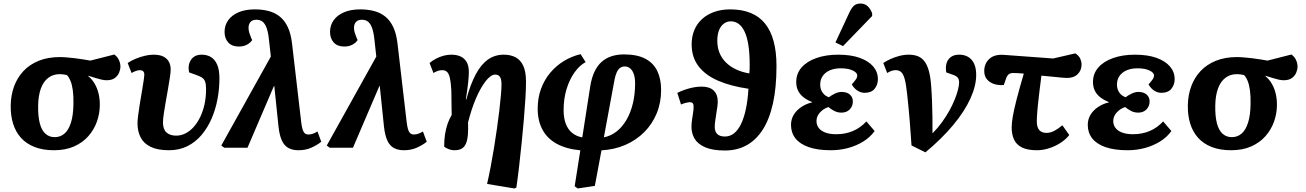

<svg xmlns="http://www.w3.org/2000/svg" viewBox="-20 -835 7381 1085"><path d="M285 14Q222 14 175.5 -4.3Q129 -22.5 98.7 -56Q68.5 -89.5 54 -136.3Q39.5 -183 40.5 -240.5Q41.5 -297.5 59.5 -346.7Q77.5 -396 112.2 -433.2Q147 -470.5 198.8 -491.5Q250.5 -512.5 319 -512.5Q336 -512.5 358.5 -510.5Q381 -508.5 404.8 -505.8Q428.5 -503 451 -499.2Q473.5 -495.5 490.5 -492.5L626 -527Q644 -514 652.3 -495.2Q660.5 -476.5 660.5 -458.5Q660.5 -443 653.3 -425Q646 -407 629 -394.2Q612 -381.5 582 -381.5Q569.5 -381.5 553.3 -385.2Q537 -389 518.3 -394.7Q499.5 -400.5 479 -407L478.5 -405Q499.5 -388 514.5 -362.7Q529.5 -337.5 537 -306.2Q544.5 -275 544 -239.5Q543.5 -192 527.3 -146.8Q511 -101.5 479 -65.3Q447 -29 398.5 -7.5Q350 14 285 14ZM289 -60Q321 -60 344.3 -80Q367.5 -100 380.7 -141.3Q394 -182.5 395 -246.5Q396 -292.5 391.5 -324.7Q387 -357 378.5 -377.7Q370 -398.5 358 -411Q346.5 -413.5 336.5 -414.7Q326.5 -416 318 -416Q280 -416 252.8 -395.2Q225.5 -374.5 211 -335Q196.5 -295.5 195.5 -238.5Q194.5 -178 204.8 -138.5Q215 -99 236.5 -79.5Q258 -60 289 -60Z M935 14Q870.5 14 831.2 -5.3Q792 -24.5 774.5 -58.8Q757 -93 757 -138.5Q757 -154 760.7 -183.5Q764.5 -213 770.2 -248.5Q776 -284 782 -318.5Q788 -353 791.7 -379Q795.5 -405 795.5 -414Q795.5 -426.5 788.7 -432.5Q782 -438.5 769.5 -438.5Q761 -438.5 748.2 -434Q735.5 -429.5 723.5 -422.5L701.5 -479Q720.5 -492 745.5 -502.5Q770.5 -513 797.3 -519.5Q824 -526 846.5 -526Q884 -526 905 -514.5Q926 -503 935.3 -484.2Q944.5 -465.5 944.5 -443Q944.5 -426.5 940 -397Q935.5 -367.5 929.3 -331.7Q923 -296 916.5 -259.5Q910 -223 905.5 -192.2Q901 -161.5 901 -143Q901 -104.5 920.8 -86.5Q940.5 -68.5 976 -68.5Q1003 -68.5 1028.3 -81.3Q1053.5 -94 1074.5 -117.5Q1095.5 -141 1111.3 -173.5Q1127 -206 1135.8 -245.7Q1144.5 -285.5 1144.5 -331Q1144.5 -358 1139.5 -372.7Q1134.5 -387.5 1122 -396Q1109.5 -404.5 1086 -412.5L1048.5 -426Q1040 -467.5 1059.3 -496.8Q1078.5 -526 1120 -526Q1150 -526 1172.5 -512.3Q1195 -498.5 1207.5 -469Q1220 -439.5 1220 -392Q1220 -333 1209 -274.5Q1198 -216 1175.5 -164.3Q1153 -112.5 1119 -72.3Q1085 -32 1039 -9Q993 14 935 14Z M1667 14Q1632.5 14 1609.3 1Q1586 -12 1572.8 -41Q1559.5 -70 1554 -118L1530 -350L1526.5 -345.5L1378.5 0H1247.5L1230.5 -12.5L1510.5 -515.5L1500.5 -605.5Q1496 -651 1486.8 -676.5Q1477.5 -702 1463.5 -712.7Q1449.5 -723.5 1429 -723.5Q1406.5 -723.5 1395.5 -710.7Q1384.5 -698 1384.5 -678.5Q1384.5 -663 1388.8 -649.5Q1393 -636 1399.5 -620.5L1405 -608.5Q1395 -593 1375.5 -582.5Q1356 -572 1329.5 -572Q1290.5 -572 1269.7 -595.2Q1249 -618.5 1249 -654.5Q1249 -691.5 1269.2 -720.2Q1289.5 -749 1327.8 -765.5Q1366 -782 1420 -782Q1462 -782 1497.8 -772.7Q1533.5 -763.5 1561 -741.5Q1588.5 -719.5 1606.3 -682Q1624 -644.5 1630.5 -587.5L1682 -146Q1685 -121 1689.5 -105.3Q1694 -89.5 1702 -82.3Q1710 -75 1723 -75Q1736 -75 1748 -79.3Q1760 -83.5 1774 -92L1795.5 -34Q1771.5 -14.5 1739 -0.3Q1706.5 14 1667 14Z M2263 14Q2228.5 14 2205.3 1Q2182 -12 2168.8 -41Q2155.5 -70 2150 -118L2126 -350L2122.5 -345.5L1974.5 0H1843.5L1826.5 -12.5L2106.5 -515.5L2096.5 -605.5Q2092 -651 2082.8 -676.5Q2073.5 -702 2059.5 -712.7Q2045.5 -723.5 2025 -723.5Q2002.5 -723.5 1991.5 -710.7Q1980.5 -698 1980.5 -678.5Q1980.5 -663 1984.8 -649.5Q1989 -636 1995.5 -620.5L2001 -608.5Q1991 -593 1971.5 -582.5Q1952 -572 1925.5 -572Q1886.5 -572 1865.7 -595.2Q1845 -618.5 1845 -654.5Q1845 -691.5 1865.2 -720.2Q1885.5 -749 1923.8 -765.5Q1962 -782 2016 -782Q2058 -782 2093.8 -772.7Q2129.5 -763.5 2157 -741.5Q2184.5 -719.5 2202.3 -682Q2220 -644.5 2226.5 -587.5L2278 -146Q2281 -121 2285.5 -105.3Q2290 -89.5 2298 -82.3Q2306 -75 2319 -75Q2332 -75 2344 -79.3Q2356 -83.5 2370 -92L2391.5 -34Q2367.5 -14.5 2335 -0.3Q2302.5 14 2263 14Z M2887 230 2732.5 204.5Q2742.5 161 2752.5 109.2Q2762.5 57.5 2771.5 2Q2780.5 -53.5 2788.2 -107.8Q2796 -162 2801.7 -210.8Q2807.5 -259.5 2810.7 -297.5Q2814 -335.5 2814 -358.5Q2814 -387 2805.5 -400.2Q2797 -413.5 2778.5 -413.5Q2765.5 -413.5 2751.5 -403.5Q2737.5 -393.5 2723.5 -375.2Q2709.5 -357 2695.5 -332Q2681.5 -307 2668.8 -277Q2656 -247 2645 -213Q2634 -179 2625 -143.5Q2626.5 -103.5 2624 -73.7Q2621.5 -44 2613.5 -24.5Q2605.5 -5 2589.8 4.5Q2574 14 2549 14Q2530.5 14 2513 6.7Q2495.5 -0.5 2490 -7Q2490 -44.5 2495 -76.5Q2500 -108.5 2509.5 -135.8Q2519 -163 2532.5 -185.5Q2532 -212 2531.7 -232.8Q2531.5 -253.5 2531.2 -269.3Q2531 -285 2531 -297.8Q2531 -310.5 2530.5 -321.5Q2528.5 -364.5 2523.2 -390.2Q2518 -416 2507.7 -427.2Q2497.5 -438.5 2478.5 -438.5Q2466.5 -438.5 2454.5 -434.5Q2442.5 -430.5 2429.5 -422.5L2407.5 -479Q2424.5 -493.5 2445 -504Q2465.5 -514.5 2487.2 -520.3Q2509 -526 2530.5 -526Q2560 -526 2582 -516.3Q2604 -506.5 2616.8 -485Q2629.5 -463.5 2629.5 -427.5Q2629.5 -416 2628.5 -401.5Q2627.5 -387 2625.5 -368.3Q2623.5 -349.5 2620.3 -326Q2617 -302.5 2612.5 -273.5L2615 -272.5Q2638.5 -359 2668.5 -415Q2698.5 -471 2737.5 -498.5Q2776.5 -526 2826.5 -526Q2866 -526 2894 -511Q2922 -496 2937.3 -462.5Q2952.5 -429 2952.5 -373.5Q2952.5 -336.5 2949.3 -281.8Q2946 -227 2940.5 -162Q2935 -97 2928 -28.5Q2921 40 2913.5 105.2Q2906 170.5 2898 225Z M3245 230 3227.5 217.5 3259.5 14.5Q3180 7 3126.2 -22.5Q3072.5 -52 3045.5 -102.3Q3018.5 -152.5 3018.5 -221Q3018.5 -281 3037 -332Q3055.5 -383 3088.8 -423Q3122 -463 3166.3 -490Q3210.5 -517 3261 -529L3289.5 -484Q3255.5 -466 3227 -426.3Q3198.5 -386.5 3181.8 -332Q3165 -277.5 3165 -213Q3165 -167.5 3177.5 -135Q3190 -102.5 3213.8 -83.5Q3237.5 -64.5 3270.5 -58.5L3315.5 -347.5Q3323.5 -396 3339.8 -430.3Q3356 -464.5 3380.5 -486Q3405 -507.5 3436.8 -517.5Q3468.5 -527.5 3506.5 -527.5Q3581 -527.5 3627 -503Q3673 -478.5 3694.5 -433.5Q3716 -388.5 3716 -326.5Q3716 -255.5 3691.3 -195Q3666.5 -134.5 3621 -88.7Q3575.5 -43 3514 -16.2Q3452.5 10.5 3379 14.5L3341.5 215.5ZM3392.5 -59Q3431.5 -66.5 3464 -91.8Q3496.5 -117 3520 -157.3Q3543.5 -197.5 3556.3 -250Q3569 -302.5 3569 -364Q3569 -393 3562.3 -414.3Q3555.5 -435.5 3542.3 -447.5Q3529 -459.5 3510.5 -459.5Q3496 -459.5 3484.8 -451.7Q3473.5 -444 3465.8 -427.5Q3458 -411 3453 -386Z M4077 15.5Q4007.5 15.5 3965.5 -2.5Q3923.5 -20.5 3905.2 -51.3Q3887 -82 3887.5 -120Q3888 -140.5 3891 -160.7Q3894 -181 3896.7 -198.2Q3899.5 -215.5 3899.5 -225.5Q3900.5 -241.5 3896 -249.5Q3891.5 -257.5 3878.5 -257.5Q3871.5 -257.5 3857.2 -254.2Q3843 -251 3828.5 -244.5L3807.5 -310Q3837 -325 3874.2 -335.3Q3911.5 -345.5 3945.5 -345.5Q3989.5 -345.5 4012.8 -323.5Q4036 -301.5 4036 -262Q4036 -247 4033.3 -228.5Q4030.5 -210 4027.5 -190.5Q4024.5 -171 4021.8 -152.2Q4019 -133.5 4019 -118Q4019 -91 4033.5 -77.3Q4048 -63.5 4076.5 -63.5Q4104.5 -63.5 4127 -80.8Q4149.5 -98 4166.5 -132Q4183.5 -166 4194.5 -216.5Q4205.5 -267 4209.5 -333.5Q4112 -347.5 4039.7 -378.2Q3967.5 -409 3928 -460Q3888.5 -511 3888.5 -584.5Q3888.5 -628.5 3903.5 -664.7Q3918.5 -701 3947.2 -727.2Q3976 -753.5 4016.2 -767.7Q4056.5 -782 4106.5 -782Q4173 -782 4222.3 -761.7Q4271.5 -741.5 4303.8 -701.2Q4336 -661 4352 -601.2Q4368 -541.5 4368 -462.5Q4368 -339.5 4347.8 -249.5Q4327.5 -159.5 4289.3 -100.7Q4251 -42 4197.5 -13.2Q4144 15.5 4077 15.5ZM4214.5 -420Q4216 -432.5 4216.2 -444.3Q4216.5 -456 4216.5 -468.5Q4216.5 -533 4209.2 -579.5Q4202 -626 4188 -655.7Q4174 -685.5 4154.2 -700Q4134.5 -714.5 4109.5 -714.5Q4088 -714.5 4070.5 -701.5Q4053 -688.5 4043.3 -664.2Q4033.5 -640 4033.5 -604.5Q4033.5 -567 4046 -536.3Q4058.5 -505.5 4082.3 -482Q4106 -458.5 4139.5 -442.8Q4173 -427 4214.5 -420Z M4675.5 14Q4599.5 14 4549.5 -3.8Q4499.5 -21.5 4474.7 -53.5Q4450 -85.5 4450 -129.5Q4450 -161 4465.7 -186.8Q4481.5 -212.5 4508.5 -230.5Q4535.5 -248.5 4569 -256.5V-258.5Q4542 -269 4521.7 -284.5Q4501.5 -300 4490.5 -321.5Q4479.5 -343 4479.5 -371.5Q4479.5 -419 4509.5 -453.5Q4539.5 -488 4593.3 -507Q4647 -526 4717 -526Q4789 -526 4838.8 -508Q4888.5 -490 4914.8 -459Q4941 -428 4941 -388Q4941 -356 4922.5 -333.2Q4904 -310.5 4866.5 -310.5Q4850.5 -310.5 4836.3 -317Q4822 -323.5 4811 -334.5Q4800 -345.5 4793.5 -358Q4811 -378 4817.8 -388Q4824.5 -398 4824.5 -408Q4824.5 -424.5 4798.8 -436.7Q4773 -449 4730.5 -449Q4696.5 -449 4670.5 -438Q4644.5 -427 4629.8 -406.5Q4615 -386 4615 -356.5Q4615 -331 4628.3 -312Q4641.5 -293 4664 -285.5Q4679 -297 4698.5 -306.3Q4718 -315.5 4736 -315.5Q4766 -315.5 4782.8 -300.5Q4799.5 -285.5 4799.5 -262Q4799.5 -235 4781.8 -216.7Q4764 -198.5 4735 -198.5Q4713.5 -198.5 4695.3 -207.7Q4677 -217 4661.5 -230Q4634 -221.5 4614 -199.7Q4594 -178 4594 -151.5Q4594 -129 4606.5 -112.3Q4619 -95.5 4644 -86Q4669 -76.5 4705.5 -76.5Q4757.5 -76.5 4800.3 -94.8Q4843 -113 4876 -149L4922.5 -94.5Q4897.5 -59.5 4858.3 -35.3Q4819 -11 4772.3 1.5Q4725.5 14 4675.5 14ZM4744 -574.5 4701 -595 4779 -762.5Q4792 -790.5 4805.8 -802.8Q4819.5 -815 4842.5 -815Q4866.5 -815 4882.5 -800.5Q4898.5 -786 4908.5 -760.5V-744.5Z M5209.5 26 5131 -13Q5128 -56 5125.7 -87Q5123.5 -118 5121.2 -147.3Q5119 -176.5 5115.5 -212.8Q5112 -249 5106.5 -301.5Q5100.5 -359 5092.5 -388.2Q5084.5 -417.5 5072.2 -428Q5060 -438.5 5040.5 -438.5Q5031 -438.5 5020 -435.2Q5009 -432 4993.5 -422.5L4971.5 -479Q4988.5 -490.5 5012 -501.3Q5035.5 -512 5062.3 -519Q5089 -526 5115 -526Q5142.5 -526 5164.3 -518.3Q5186 -510.5 5202 -491.3Q5218 -472 5228 -437.8Q5238 -403.5 5242 -350.5Q5245 -312.5 5246.8 -265.5Q5248.5 -218.5 5249.3 -170.8Q5250 -123 5249.5 -81.5Q5279.5 -111.5 5303.5 -144.8Q5327.5 -178 5345.8 -211.3Q5364 -244.5 5376 -274.8Q5388 -305 5394 -329.5Q5400 -354 5400 -369Q5400 -386 5392.3 -396Q5384.5 -406 5363.5 -413L5327 -426Q5320 -472.5 5339.8 -499.3Q5359.5 -526 5400.5 -526Q5445.5 -526 5471 -496.5Q5496.5 -467 5496.5 -411.5Q5496.5 -349.5 5463.3 -277Q5430 -204.5 5366 -127.7Q5302 -51 5209.5 26Z M5840 14Q5785.5 14 5754 -2.3Q5722.5 -18.5 5709.7 -47.8Q5697 -77 5697 -114Q5697 -140 5703.7 -179Q5710.5 -218 5725.7 -276.5Q5741 -335 5765.5 -419Q5748 -421 5732 -421.7Q5716 -422.5 5704.5 -422.5Q5691.5 -422.5 5681.5 -416Q5671.5 -409.5 5664.5 -389L5652.5 -354.5Q5624 -352 5598.5 -360Q5573 -368 5557.5 -386.5Q5542 -405 5542 -433.5Q5542 -475.5 5570.5 -502Q5599 -528.5 5651.5 -525L5931.5 -504.5L6057 -533.5Q6078 -519 6085 -502.5Q6092 -486 6092 -470.5Q6092 -438 6070.3 -416.2Q6048.5 -394.5 6010 -394.5Q6000.5 -394.5 5981.3 -396.2Q5962 -398 5933.5 -401Q5905 -404 5865 -407.5Q5863 -390.5 5860.8 -373.5Q5858.5 -356.5 5856.5 -339.7Q5854.5 -323 5852.5 -306.5Q5850.5 -290 5848.8 -274.2Q5847 -258.5 5845.5 -244Q5844 -229.5 5842.8 -215.8Q5841.5 -202 5840.8 -190Q5840 -178 5839.5 -168Q5839 -158 5839 -149.5Q5839 -116 5853 -100Q5867 -84 5893 -84Q5916 -84 5937.5 -95.3Q5959 -106.5 5983.5 -127L6022.5 -72Q6002.5 -46.5 5972 -27Q5941.5 -7.5 5907.3 3.2Q5873 14 5840 14Z M6352.5 14Q6276.5 14 6226.5 -3.8Q6176.5 -21.5 6151.7 -53.5Q6127 -85.5 6127 -129.5Q6127 -161 6142.7 -186.8Q6158.5 -212.5 6185.5 -230.5Q6212.5 -248.5 6246 -256.5V-258.5Q6219 -269 6198.7 -284.5Q6178.5 -300 6167.5 -321.5Q6156.5 -343 6156.5 -371.5Q6156.5 -419 6186.5 -453.5Q6216.5 -488 6270.3 -507Q6324 -526 6394 -526Q6466 -526 6515.8 -508Q6565.5 -490 6591.8 -459Q6618 -428 6618 -388Q6618 -356 6599.5 -333.2Q6581 -310.5 6543.5 -310.5Q6527.5 -310.5 6513.3 -317Q6499 -323.5 6488 -334.5Q6477 -345.5 6470.5 -358Q6488 -378 6494.8 -388Q6501.5 -398 6501.5 -408Q6501.5 -424.5 6475.8 -436.7Q6450 -449 6407.5 -449Q6373.5 -449 6347.5 -438Q6321.5 -427 6306.8 -406.5Q6292 -386 6292 -356.5Q6292 -331 6305.3 -312Q6318.5 -293 6341 -285.5Q6356 -297 6375.5 -306.3Q6395 -315.5 6413 -315.5Q6443 -315.5 6459.8 -300.5Q6476.5 -285.5 6476.5 -262Q6476.5 -235 6458.8 -216.7Q6441 -198.5 6412 -198.5Q6390.5 -198.5 6372.3 -207.7Q6354 -217 6338.5 -230Q6311 -221.5 6291 -199.7Q6271 -178 6271 -151.5Q6271 -129 6283.5 -112.3Q6296 -95.5 6321 -86Q6346 -76.5 6382.5 -76.5Q6434.5 -76.5 6477.3 -94.8Q6520 -113 6553 -149L6599.5 -94.5Q6574.5 -59.5 6535.3 -35.3Q6496 -11 6449.3 1.5Q6402.5 14 6352.5 14Z M6937 14Q6874 14 6827.5 -4.3Q6781 -22.5 6750.7 -56Q6720.5 -89.5 6706 -136.3Q6691.5 -183 6692.5 -240.5Q6693.5 -297.5 6711.5 -346.7Q6729.5 -396 6764.2 -433.2Q6799 -470.5 6850.8 -491.5Q6902.5 -512.5 6971 -512.5Q6988 -512.5 7010.5 -510.5Q7033 -508.5 7056.8 -505.8Q7080.5 -503 7103 -499.2Q7125.5 -495.5 7142.5 -492.5L7278 -527Q7296 -514 7304.3 -495.2Q7312.5 -476.5 7312.5 -458.5Q7312.5 -443 7305.3 -425Q7298 -407 7281 -394.2Q7264 -381.5 7234 -381.5Q7221.5 -381.5 7205.3 -385.2Q7189 -389 7170.3 -394.7Q7151.5 -400.5 7131 -407L7130.5 -405Q7151.5 -388 7166.5 -362.7Q7181.5 -337.5 7189 -306.2Q7196.5 -275 7196 -239.5Q7195.5 -192 7179.3 -146.8Q7163 -101.5 7131 -65.3Q7099 -29 7050.5 -7.5Q7002 14 6937 14ZM6941 -60Q6973 -60 6996.3 -80Q7019.5 -100 7032.7 -141.3Q7046 -182.5 7047 -246.5Q7048 -292.5 7043.5 -324.7Q7039 -357 7030.5 -377.7Q7022 -398.5 7010 -411Q6998.5 -413.5 6988.5 -414.7Q6978.5 -416 6970 -416Q6932 -416 6904.8 -395.2Q6877.5 -374.5 6863 -335Q6848.5 -295.5 6847.5 -238.5Q6846.5 -178 6856.8 -138.5Q6867 -99 6888.5 -79.5Q6910 -60 6941 -60Z"/></svg>

Font: Literata
Style: Italic
Weight: 400
Italic angle: -2°
Designer: Latin by Veronika Burian and Jose Scaglione. Greek by Irene Vlachou. Cyrillic by Vera Evstafieva
Foundry: TypeTogether
Version: Version 3.103;gftools[0.9.29]